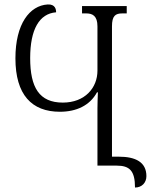

<svg xmlns="http://www.w3.org/2000/svg" viewBox="-20 -741 690 859"><path d="M584 98C615 98 635 76 635 47C635 -16 586 -40 512 -40H481V-623C481 -670 496 -681 527 -681H547V-714H347V-681H366C394 -681 416 -670 416 -623V-425C416 -348 360 -282 261 -282C156 -282 115 -349 115 -481C115 -610 156 -680 231 -686C231 -698 228 -723 193 -721C113 -716 49 -635 49 -480C49 -317 122 -241 248 -241C322 -241 382 -269 414 -328H418C417 -302 416 -278 416 -256V0H502C559 0 584 22 584 98Z"/></svg>

Font: Noto Serif Georgian Condensed Light
Style: Regular
Weight: 300
Width: 3
Designer: Monotype Design Team, Akaki Razmadze
Foundry: Google LLC
Version: Version 2.003